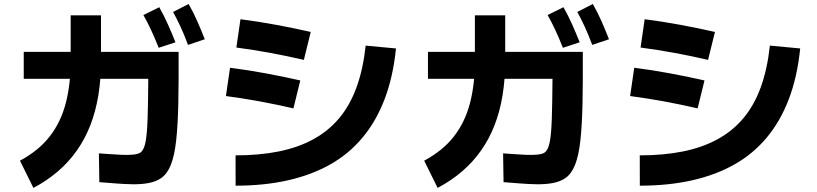

<svg xmlns="http://www.w3.org/2000/svg" viewBox="-20 -874 4040 950"><path d="M471.5 27.3 469.3 -115.2Q489.3 -114 519.3 -111.7Q549.2 -109.5 581.2 -108Q613.2 -106.5 638.7 -109Q664.2 -111.5 675.5 -119.7Q692.8 -132.8 700.3 -172.2Q707.8 -211.5 710.3 -287.3Q712.8 -363 713.7 -484H97.5V-617.3H863.7Q864.5 -469.7 862.2 -361.1Q859.8 -252.5 851.6 -178.1Q843.3 -103.7 825.5 -58.8Q807.7 -14 777.5 7.2Q751.7 24.8 715.7 31.6Q679.8 38.3 638.3 37.7Q596.8 37.2 553.7 33.7Q510.7 30.2 471.5 27.3ZM145.3 55.7 78.8 -79Q170.7 -128.2 225.6 -198.5Q280.5 -268.8 305.1 -362.4Q329.7 -456 329.7 -573.8V-798.3H479.7V-573.8Q479.7 -481.7 466.5 -401.7Q453.3 -321.7 426.7 -253.7Q400.2 -185.7 359.8 -128.6Q319.5 -71.5 266 -25.7Q212.5 20.2 145.3 55.7ZM910.3 -651.8Q890.8 -704 872.8 -742.8Q854.8 -781.5 836.3 -814.8L913.2 -854.3Q937.7 -811.7 957 -767.2Q976.3 -722.8 993.3 -679.8ZM765.2 -637.5Q744.8 -688.8 726.8 -727.2Q708.8 -765.5 689.5 -799.7L768 -838.3Q791.7 -796.5 811.4 -752.1Q831.2 -707.7 848.2 -664.7Z M1145.8 44.7 1145.5 -105.3Q1263.7 -105.3 1359.7 -124.7Q1455.7 -144.2 1530.4 -185Q1605.2 -225.8 1658.6 -289.7Q1712 -353.5 1744.3 -442.6Q1776.7 -531.7 1789.3 -648.3L1939.3 -634.3Q1925 -493.8 1883.2 -383.9Q1841.3 -274 1773.7 -193.2Q1706.2 -112.3 1613.5 -60.1Q1520.8 -7.8 1403.7 18.4Q1286.7 44.7 1145.8 44.7ZM1517.5 -716 1483.5 -577.7Q1398.8 -597.3 1315.7 -612.6Q1232.5 -627.8 1149.5 -638.8L1169.8 -778.8Q1256.2 -767.8 1343.3 -751.7Q1430.3 -735.7 1517.5 -716ZM1465.8 -476 1431.8 -337.7Q1347.2 -357.3 1264 -372.6Q1180.8 -387.8 1097.8 -398.8L1118.2 -538.8Q1204.5 -527.8 1291.6 -511.7Q1378.7 -495.7 1465.8 -476Z M2471.5 27.3 2469.3 -115.2Q2489.3 -114 2519.3 -111.7Q2549.2 -109.5 2581.2 -108Q2613.2 -106.5 2638.7 -109Q2664.2 -111.5 2675.5 -119.7Q2692.8 -132.8 2700.3 -172.2Q2707.8 -211.5 2710.3 -287.3Q2712.8 -363 2713.7 -484H2097.5V-617.3H2863.7Q2864.5 -469.7 2862.2 -361.1Q2859.8 -252.5 2851.6 -178.1Q2843.3 -103.7 2825.5 -58.8Q2807.7 -14 2777.5 7.2Q2751.7 24.8 2715.7 31.6Q2679.8 38.3 2638.3 37.7Q2596.8 37.2 2553.7 33.7Q2510.7 30.2 2471.5 27.3ZM2145.3 55.7 2078.8 -79Q2170.7 -128.2 2225.6 -198.5Q2280.5 -268.8 2305.1 -362.4Q2329.7 -456 2329.7 -573.8V-798.3H2479.7V-573.8Q2479.7 -481.7 2466.5 -401.7Q2453.3 -321.7 2426.7 -253.7Q2400.2 -185.7 2359.8 -128.6Q2319.5 -71.5 2266 -25.7Q2212.5 20.2 2145.3 55.7ZM2910.3 -651.8Q2890.8 -704 2872.8 -742.8Q2854.8 -781.5 2836.3 -814.8L2913.2 -854.3Q2937.7 -811.7 2957 -767.2Q2976.3 -722.8 2993.3 -679.8ZM2765.2 -637.5Q2744.8 -688.8 2726.8 -727.2Q2708.8 -765.5 2689.5 -799.7L2768 -838.3Q2791.7 -796.5 2811.4 -752.1Q2831.2 -707.7 2848.2 -664.7Z M3145.8 44.7 3145.5 -105.3Q3263.7 -105.3 3359.7 -124.7Q3455.7 -144.2 3530.4 -185Q3605.2 -225.8 3658.6 -289.7Q3712 -353.5 3744.3 -442.6Q3776.7 -531.7 3789.3 -648.3L3939.3 -634.3Q3925 -493.8 3883.2 -383.9Q3841.3 -274 3773.7 -193.2Q3706.2 -112.3 3613.5 -60.1Q3520.8 -7.8 3403.7 18.4Q3286.7 44.7 3145.8 44.7ZM3517.5 -716 3483.5 -577.7Q3398.8 -597.3 3315.7 -612.6Q3232.5 -627.8 3149.5 -638.8L3169.8 -778.8Q3256.2 -767.8 3343.3 -751.7Q3430.3 -735.7 3517.5 -716ZM3465.8 -476 3431.8 -337.7Q3347.2 -357.3 3264 -372.6Q3180.8 -387.8 3097.8 -398.8L3118.2 -538.8Q3204.5 -527.8 3291.6 -511.7Q3378.7 -495.7 3465.8 -476Z"/></svg>

Font: Murecho Thin
Style: Regular
Weight: 100
Designer: Neil Summerour
Foundry: Positype
Version: Version 1.010